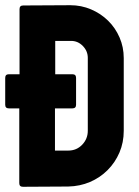

<svg xmlns="http://www.w3.org/2000/svg" viewBox="-34 -717 534 737"><path d="M177 -139H228Q260 -139 281.5 -161.5Q303 -184 303 -215V-495Q303 -521 284 -540.5Q265 -560 239 -560H178V-432H244Q258 -432 258 -418V-315Q258 -301 244 -301H177ZM54 0Q40 0 40 -14V-301H0Q-14 -301 -14 -315V-418Q-14 -432 0 -432H41V-682Q41 -696 55 -696L236 -697Q278 -697 315.5 -681Q353 -665 381 -637.5Q409 -610 425 -573Q441 -536 441 -494V-215Q441 -170 424.5 -131.5Q408 -93 379 -64Q350 -35 311.5 -18.5Q273 -2 228 -1Z"/></svg>

Font: AL Dynamic
Style: Bold
Weight: 700
Version: Version 1.000; ttfautohint (v1.8.2) -l 8 -r 50 -G 200 -x 14 